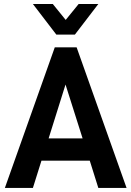

<svg xmlns="http://www.w3.org/2000/svg" viewBox="-20 -923 645 943"><path d="M420.9 -133.8H183.6L141.6 0H3.9L249 -690.4H356.4L601.6 0H462.9ZM385.7 -243.2 301.8 -507.8 218.8 -243.2ZM141.6 -903.3H239.3L302.7 -825.2L366.2 -903.3H462.9L347.7 -752.9H256.8Z"/></svg>

Font: DINish
Style: Bold
Weight: 700
Designer: Bert Driehuis
Foundry: Playbeing
Version: Version 3.008; git-95204e4c-release